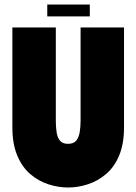

<svg xmlns="http://www.w3.org/2000/svg" viewBox="-20 -822 606 853"><path d="M531 -256V-700H338V-285Q338 -258 334 -234.5Q330 -211 318.5 -197Q307 -183 282 -183Q258 -183 246.5 -197Q235 -211 231.5 -234.5Q228 -258 228 -285V-700H35V-256Q35 -183 56.5 -131.5Q78 -80 114 -49Q150 -18 194 -3.5Q238 11 282 11Q327 11 371 -3.5Q415 -18 451.5 -49Q488 -80 509.5 -131.5Q531 -183 531 -256ZM190 -802H379V-749H190Z"/></svg>

Font: Phudu Black
Style: Regular
Weight: 900
Version: Version 1.005;gftools[0.9.23]